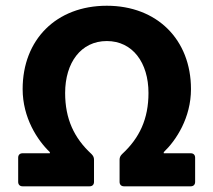

<svg xmlns="http://www.w3.org/2000/svg" viewBox="-20 -655 750 675"><path d="M43.9 -100.6V-15.6C43.9 -5.9 49.8 0 59.6 0H294.9C304.7 0 310.5 -5.9 310.5 -15.6V-93.8C310.5 -101.6 307.6 -107.4 301.8 -113.3C240.2 -169.9 209 -237.3 209 -328.1C209 -434.6 264.6 -510.7 355.5 -510.7C446.3 -510.7 502 -434.6 502 -328.1C502 -237.3 470.7 -169.9 409.2 -113.3C403.3 -107.4 400.4 -101.6 400.4 -93.8V-15.6C400.4 -5.9 406.2 0 416 0H650.4C660.2 0 666 -5.9 666 -15.6V-100.6C666 -110.4 660.2 -116.2 650.4 -116.2H555.7V-120.1C599.6 -162.1 651.4 -241.2 651.4 -341.8C651.4 -515.6 532.2 -634.8 355.5 -634.8C177.7 -634.8 59.6 -515.6 59.6 -341.8C59.6 -241.2 111.3 -162.1 155.3 -120.1V-116.2H59.6C49.8 -116.2 43.9 -110.4 43.9 -100.6Z"/></svg>

Font: Ed Sans Neue
Style: Bold
Weight: 700
Designer: Stephen Hutchings
Version: Version 1.004;PS 001.004;hotconv 1.0.88;makeotf.lib2.5.64775